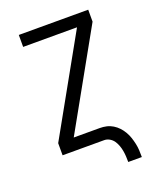

<svg xmlns="http://www.w3.org/2000/svg" viewBox="-161 -836 923 1102"><g transform="rotate(-20 300.0 -285.0)"><path d="M429 165Q429 148 428 130.5Q427 113 424 96Q421 79 415 62.5Q409 46 399.5 32Q390 18 374.5 9Q359 0 342 0H88V-74L417 -662H88V-735H512V-662L183 -74H342Q363 -74 383 -69.5Q403 -65 421 -54Q439 -43 453 -28Q467 -13 477.5 5Q488 23 494.5 42.5Q501 62 505.5 82.5Q510 103 511 123.5Q512 144 512 165Z"/></g></svg>

Font: Iosevka Fixed Extended
Style: Regular
Weight: 400
Width: 7
Monospace: yes
Designer: Belleve Invis
Foundry: Belleve Invis
Version: Version 24.1.1; ttfautohint (v1.8.4)